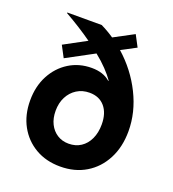

<svg xmlns="http://www.w3.org/2000/svg" viewBox="-133 -816 832 926"><g transform="rotate(20 283.5 -352.5)"><path d="M280 10Q207.5 10 152.5 -22.1Q97.5 -54.2 66.7 -110.4Q35.8 -166.7 35.8 -240.8Q35.8 -313.3 65.4 -369.2Q95 -425 146.2 -457.1Q197.5 -489.2 262.5 -489.2Q321.7 -489.2 356.7 -458.3H360Q343.3 -482.5 317.9 -509.2Q292.5 -535.8 259.2 -562.5L118.3 -486.7L87.5 -545L201.7 -606.7Q170 -629.2 133.8 -652.1Q97.5 -675 59.2 -696.7V-700H235.8Q271.7 -682.5 303.3 -660.8L405 -715L435.8 -656.7L360 -616.7Q440 -545.8 486.2 -452.5Q532.5 -359.2 532.5 -262.5Q532.5 -181.7 500.4 -120Q468.3 -58.3 411.7 -24.2Q355 10 280 10ZM280.8 -107.5Q316.7 -107.5 343.3 -125Q370 -142.5 385 -174.6Q400 -206.7 400 -249.2Q400 -306.7 371.7 -340Q343.3 -373.3 293.3 -373.3Q256.7 -373.3 228.3 -355.4Q200 -337.5 184.2 -306.7Q168.3 -275.8 168.3 -235.8Q168.3 -197.5 182.5 -168.8Q196.7 -140 222.1 -123.8Q247.5 -107.5 280.8 -107.5Z"/></g></svg>

Font: Funnel Sans Light
Style: Bold
Weight: 700
Version: Version 1.000